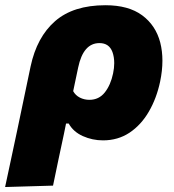

<svg xmlns="http://www.w3.org/2000/svg" viewBox="-71 -536 681 753"><path d="M-51 197.5Q-39.5 144.5 -28.5 92.5Q-17.5 40 -4 -22.5L49 -275.5Q73.5 -390.5 145 -453Q216.5 -515.5 342.5 -515.5Q433 -515.5 486.5 -476Q540 -436.5 557.5 -369Q566 -335.5 566 -298Q566 -259 557 -216Q543 -150 512.5 -97.8Q482 -45.5 436.8 -15.5Q391.5 14.5 333 14.5Q291.5 14.5 254 -2.2Q216.5 -19 198.5 -51.5H188L180 -12Q168 42.5 158 91Q148 139.5 137 192ZM279.5 -144.5Q317 -144.5 340 -173.5Q363 -202.5 372.5 -248Q377 -269.5 377 -288.5Q377 -312.5 370 -332Q357 -367 319 -367Q255.5 -367 235.5 -271L216 -178.5Q225 -162 242.2 -153.2Q259.5 -144.5 279.5 -144.5Z"/></svg>

Font: Heraclito ExtraBold
Style: Italic
Weight: 800
Italic angle: -12°
Designer: Kostas Bartsokas (font) & Cristiano Sobral (main changes)
Foundry: Kostas Bartsokas (font) & Cristiano Sobral (main changes)
Version: Version 1.00;July 8, 2020;FontCreator 13.0.0.2655 64-bit